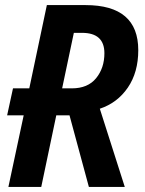

<svg xmlns="http://www.w3.org/2000/svg" viewBox="-20 -734 570 754"><path d="M270 -605H302Q390 -605 390 -525Q390 -467 357.5 -427Q325 -387 262 -387H224ZM142 0 201 -281H253L329 0H470L372 -307Q441 -330 482 -390Q523 -450 523 -537Q523 -714 316 -714H164L95 -387H31L8 -281H73L13 0Z"/></svg>

Font: Noto Sans UI SemiCondensed
Style: Bold Italic
Weight: 700
Width: 4
Designer: Monotype Design Team
Foundry: Monotype Imaging Inc.
Version: 1.001